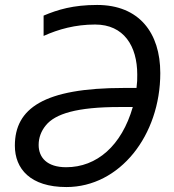

<svg xmlns="http://www.w3.org/2000/svg" viewBox="-20 -745 701 775"><path d="M248 10C464 10 627 -199 627 -450C627 -612 542 -725 372 -725C275 -725 213 -706 156 -682V-600C216 -627 284 -646 364 -646C480 -646 534 -559 534 -444C534 -423 534 -414 531 -390H480C156 -390 40 -307 40 -157C40 -64 102 10 248 10ZM247 -70C170 -70 136 -109 136 -160C136 -189 146 -216 165 -239C203 -286 291 -313 462 -313H516C471 -157 371 -70 247 -70Z"/></svg>

Font: BC Sans
Style: Italic
Weight: 400
Italic angle: -12°
Designer: Monotype Design Team
Designer: Province of B.C.
Foundry: Monotype Imaging Inc.
Version: Version 2.000;GOOG;noto-source:20170915:90ef993387c0